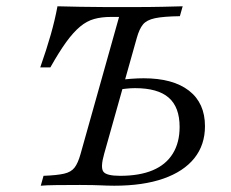

<svg xmlns="http://www.w3.org/2000/svg" viewBox="-20 -591 735 611"><path d="M109.7 0 118.5 -31.5Q161.3 -33.1 183.9 -38.3Q206.5 -43.5 217.3 -57.7Q228.2 -71.8 236.3 -100.8L358.9 -537.1H332.3Q303.2 -537.1 279.8 -530.6Q256.5 -524.2 235.1 -506.5Q213.7 -488.7 191.1 -457.7Q168.5 -426.6 140.3 -376.6H108.1Q128.2 -433.9 141.5 -480.6Q154.8 -527.4 162.9 -571Q196.8 -570.2 235.5 -569.4Q274.2 -568.5 316.9 -568.5Q359.7 -568.5 404.8 -568.5Q455.6 -568.5 496.4 -569.4Q537.1 -570.2 561.3 -571L552.4 -539.5Q500 -538.7 473.4 -533.1Q446.8 -527.4 435.1 -513.3Q423.4 -499.2 415.3 -470.2L311.3 -100.8Q299.2 -58.1 308.9 -44.8Q318.5 -31.5 362.1 -31.5Q424.2 -31.5 466.1 -49.2Q508.1 -66.9 529.8 -102Q551.6 -137.1 551.6 -187.1Q551.6 -250 516.9 -280.2Q482.3 -310.5 409.7 -310.5Q396 -310.5 381.5 -308.9Q366.9 -307.3 354 -305.6L362.1 -336.3Q375.8 -338.7 397.2 -340.3Q418.5 -341.9 437.1 -341.9Q530.6 -341.9 581.5 -302.4Q632.3 -262.9 632.3 -189.5Q632.3 -129.8 598.4 -87.5Q564.5 -45.2 500 -22.6Q435.5 0 343.5 0Q330.6 0 320.6 -0.4Q310.5 -0.8 300 -1.2Q289.5 -1.6 274.2 -2Q258.9 -2.4 234.7 -2.4Q193.5 -2.4 159.7 -2Q125.8 -1.6 109.7 0Z"/></svg>

Font: Playfair 12pt Light
Style: Italic
Weight: 300
Italic angle: -15.6°
Designer: Claus Eggers Sørensen
Foundry: Claus Eggers Sørensen
Version: Version 2.000;gftools[0.9.28]